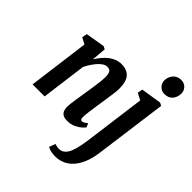

<svg xmlns="http://www.w3.org/2000/svg" viewBox="-273 -970 1404 1404"><g transform="rotate(45 429.0 -268.0)"><path d="M223 -441.5Q240 -468 258.8 -490.8Q277.5 -513.5 299.2 -530.2Q321 -547 345.5 -556.2Q370 -565.5 398.5 -565.5Q451.5 -565.5 481.8 -533.5Q512 -501.5 512 -423.5Q512 -407.5 508 -376Q504 -344.5 498.5 -309.2Q493 -274 489 -246.5Q485 -221.5 480.8 -191.8Q476.5 -162 473.2 -135.2Q470 -108.5 470 -91.5Q470 -75 474.8 -69.5Q479.5 -64 486 -64Q494.5 -64 504.2 -69.2Q514 -74.5 529.5 -87L542 -56.5Q537.5 -49.5 520 -33.2Q502.5 -17 474 -3.5Q445.5 10 407.5 10Q377.5 10 362 -0.5Q346.5 -11 340.8 -27.8Q335 -44.5 335 -63Q335 -74 337.2 -93.8Q339.5 -113.5 343.2 -138Q347 -162.5 351 -188.2Q355 -214 358.5 -237Q361 -250.5 364.5 -273.8Q368 -297 371.8 -323.5Q375.5 -350 378 -373.2Q380.5 -396.5 380.5 -409Q380.5 -436 376 -451Q371.5 -466 361.8 -472.2Q352 -478.5 336 -478.5Q321 -478.5 304.5 -468.5Q288 -458.5 271.5 -440.8Q255 -423 239.8 -400Q224.5 -377 211.5 -351L165.5 0H41L103 -474.5L54 -501L61.5 -540.5L211 -565.5L233 -554ZM742 6.5Q730.5 89.5 701 145Q671.5 200.5 627.8 228.2Q584 256 530.5 256Q504.5 256 484 251Q463.5 246 449.5 238L467.5 189.5Q475.5 192 486.5 194.8Q497.5 197.5 509.5 197.5Q537.5 197.5 556.5 180.5Q575.5 163.5 587.5 133Q599.5 102.5 607.5 61.5Q615.5 20.5 621.5 -28L680.5 -474L628 -501L635 -540.5L794.5 -565.5L817 -554ZM771 -631.5Q741.5 -631.5 720.8 -653.5Q700 -675.5 701.5 -705Q703.5 -741.5 726 -766.8Q748.5 -792 787 -792Q820 -792 839.2 -770.8Q858.5 -749.5 858 -721.5Q857.5 -683.5 835.8 -657.5Q814 -631.5 771 -631.5Z"/></g></svg>

Font: Merriweather 24pt SemiCondensed
Style: Bold Italic
Weight: 700
Width: 4
Italic angle: -7.8°
Designer: Eben Sorkin
Foundry: Eben Sorkin
Version: Version 2.101